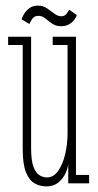

<svg xmlns="http://www.w3.org/2000/svg" viewBox="-20 -654 349 685"><path d="M145.5 11Q124 11 104.5 0.8Q85 -9.5 73 -38.5Q61 -67.5 61 -123.5V-493.5H9V-523H91V-125.5Q91 -82 99.2 -59.5Q107.5 -37 120.5 -29Q133.5 -21 147.5 -21Q171.5 -21 188 -45Q204.5 -69 212.8 -105Q221 -141 221 -177.5V-493.5H168V-523H251V-30H298V0H223.5V-67.5Q221.5 -51.5 212.5 -33.2Q203.5 -15 187 -2Q170.5 11 145.5 11ZM198 -560.5Q179 -560.5 166 -569.8Q153 -579 141.8 -588.2Q130.5 -597.5 117 -597.5Q102.5 -597.5 95 -586.5Q87.5 -575.5 85 -568.5L57 -585Q59.5 -594.5 66.8 -605.8Q74 -617 86 -625.5Q98 -634 114.5 -634Q133.5 -634 147.5 -624.5Q161.5 -615 173.8 -605.5Q186 -596 199 -596Q210.5 -596 217 -604.5Q223.5 -613 227 -619.5L254 -600Q251.5 -591.5 244.2 -582.2Q237 -573 225.5 -566.8Q214 -560.5 198 -560.5Z"/></svg>

Font: Imbue Thin
Style: Regular
Weight: 100
Designer: Tyler Finck
Foundry: Etcetera Type Company
Version: Version 1.102